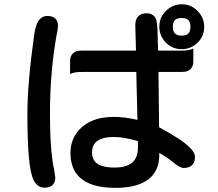

<svg xmlns="http://www.w3.org/2000/svg" viewBox="-20 -823 1040 914"><path d="M812.5 -727.1Q802.7 -717.3 802.7 -695.6Q802.7 -673.8 813 -663.6Q823.2 -653.3 844.7 -653.3Q866.2 -653.3 876.5 -663.6Q886.7 -673.8 886.7 -695.6Q886.7 -717.3 876.7 -727.3Q866.7 -737.3 844.7 -737.3Q822.8 -737.3 812.5 -727.1ZM952.1 -696.3Q952.1 -649.4 919.7 -619.1Q887.2 -588.9 845.7 -588.9Q799.8 -588.9 769 -620.8Q738.3 -652.8 738.3 -696.3Q738.3 -740.2 770.3 -771.5Q802.2 -802.7 845.9 -802.7Q889.6 -802.7 920.9 -770.3Q952.1 -737.8 952.1 -696.3ZM205.1 -747.1Q231 -747.1 243.4 -734.6Q255.9 -722.2 255.9 -700.2V-699.7L253.9 -680.2Q217.8 -493.2 217.8 -280.3Q217.8 -104.5 238.3 -12.2L243.2 22.5Q243.2 44.9 230.5 57.6Q217.8 70.3 191.4 70.3Q159.7 70.3 141.6 37.6Q125 7.3 117.7 -72.3Q110.4 -151.9 110.4 -282.2Q110.4 -424.3 142.6 -657.2Q149.9 -711.4 170.9 -732.9Q185.1 -747.1 205.1 -747.1ZM523.4 -170.9Q460.9 -170.9 435.5 -145.5Q418 -127.9 418 -97.9Q418 -67.9 434.6 -50.8Q460.4 -25.4 525.4 -25.4Q585.9 -25.4 613.3 -52.7Q636.2 -75.7 636.7 -119.1V-142.1L636.2 -151.4Q567.9 -170.9 523.4 -170.9ZM523.4 -266.6Q571.8 -266.6 634.3 -252.4L628.9 -475.6V-480.5H373Q339.4 -480.5 325.2 -475.1L313.5 -470.7V-531.2Q313.5 -555.2 326.9 -568.6Q340.3 -582 367.2 -582H627.4L624 -702.1Q624 -731.4 638.2 -745.6Q652.3 -759.8 677.7 -759.8Q704.6 -759.8 718.3 -740.7Q724.1 -732.4 727.3 -711.9Q730.5 -691.4 730.5 -653.3Q731.4 -617.7 732.4 -582H841.8Q874.5 -582 888.7 -587.4L900.4 -591.8V-531.2Q900.4 -507.3 887.2 -494.1Q873.5 -480.5 846.7 -480.5H734.4L737.3 -217.3Q844.7 -159.7 883.8 -120.6Q908.2 -96.2 908.2 -76.7Q908.2 -50.8 894.5 -37.1Q880.9 -23.4 854.5 -23.4Q845.7 -23.4 833.5 -29.8Q821.3 -36.1 803.7 -50.8Q778.3 -72.3 737.8 -95.2L738.3 -86.9Q738.3 -19.5 699.2 19.5Q647.5 71.3 529.3 71.3Q409.7 71.3 356.4 18.6Q315.4 -22.9 315.4 -94.7Q315.4 -169.9 370.4 -218.3Q425.3 -266.6 523.4 -266.6Z"/></svg>

Font: YuPearl-SemiBold
Style: SemiBold
Weight: 600
Designer: Max Yao
Foundry: Max-Everyday
Version: Version 1.011; ttfautohint (v1.8.3)